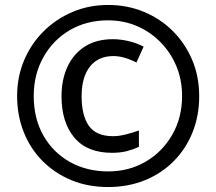

<svg xmlns="http://www.w3.org/2000/svg" viewBox="-20 -744 872 774"><path d="M416 10Q334 10 267 -18Q200 -46 151 -95.5Q102 -145 75.5 -212Q49 -279 49 -357Q49 -434 77 -500.5Q105 -567 155 -617Q205 -667 271.5 -695.5Q338 -724 416 -724Q493 -724 559.5 -696.5Q626 -669 676 -619.5Q726 -570 754.5 -503Q783 -436 783 -356Q783 -277 756 -210Q729 -143 679.5 -93.5Q630 -44 563 -17Q496 10 416 10ZM416 -53Q500 -53 567.5 -92.5Q635 -132 674.5 -201Q714 -270 714 -357Q714 -421 691.5 -476Q669 -531 628 -573Q587 -615 533 -638.5Q479 -662 415 -662Q329 -662 261.5 -622.5Q194 -583 155 -513.5Q116 -444 116 -357Q116 -266 155 -197.5Q194 -129 262 -91Q330 -53 416 -53ZM431 -128Q331 -128 279.5 -189.5Q228 -251 228 -356Q228 -424 252.5 -476Q277 -528 323 -557Q369 -586 435 -586Q465 -586 497.5 -578.5Q530 -571 559 -556L530 -492Q479 -518 437 -518Q376 -518 342.5 -475.5Q309 -433 309 -356Q309 -278 338.5 -236.5Q368 -195 436 -195Q459 -195 487 -202Q515 -209 540 -218V-152Q516 -141 490.5 -134.5Q465 -128 431 -128Z"/></svg>

Font: Noto Sans Tamil SemiCondensed
Style: Bold
Weight: 700
Width: 4
Designer: Jelle Bosma - Monotype Design Team
Foundry: Monotype Imaging Inc.
Version: Version 2.004; ttfautohint (v1.8.4.7-5d5b)